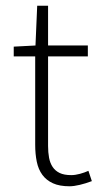

<svg xmlns="http://www.w3.org/2000/svg" viewBox="-20 -639 352 671"><path d="M223 12Q188 12 165 1.5Q142 -9 128 -28Q114 -47 108.5 -74Q103 -101 103 -133V-442H28V-476L104 -480L110 -619H148V-480H287V-442H148V-129Q148 -106 151.5 -87.5Q155 -69 164 -55.5Q173 -42 188.5 -34.5Q204 -27 229 -27Q243 -27 259.5 -31.5Q276 -36 289 -42L301 -6Q280 2 259 7Q238 12 223 12Z"/></svg>

Font: CV Source Sans Light
Style: Regular
Weight: 300
Designer: Paul D. Hunt
Foundry: Adobe Systems Incorporated
Version: Version 3.001